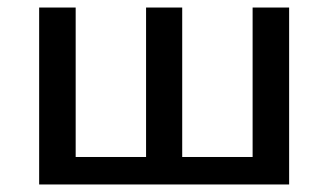

<svg xmlns="http://www.w3.org/2000/svg" viewBox="-20 -490 872 510"><path d="M748 -470V0H84V-470H181V-73H368V-470H464V-73H651V-470Z"/></svg>

Font: Ysabeau SC Semibold
Style: Regular
Weight: 600
Designer: Christian Thalmann (Catharsis Fonts)
Version: Version 0.003